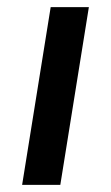

<svg xmlns="http://www.w3.org/2000/svg" viewBox="-20 -518 311 538"><path d="M42 0 122 -498H229L149 0Z"/></svg>

Font: Nunito Sans 7pt SemiCondensed SemiBold
Style: Italic
Weight: 600
Width: 4
Italic angle: -9°
Designer: Vernon Adams
Foundry: Vernon Adams
Version: Version 3.101;gftools[0.9.27]